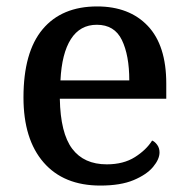

<svg xmlns="http://www.w3.org/2000/svg" viewBox="-20 -567 585 597"><path d="M292 10Q178 10 115.5 -62Q53 -134 53 -264Q53 -405 112.5 -476Q172 -547 282 -547Q382 -547 439.5 -486.5Q497 -426 497 -307V-260H166Q168 -153 204.5 -104.5Q241 -56 312 -56Q364 -56 399.5 -78.5Q435 -101 453 -130Q461 -127 468.5 -117Q476 -107 476 -93Q476 -72 456 -48Q436 -24 395.5 -7Q355 10 292 10ZM382 -317Q382 -395 359 -442.5Q336 -490 281 -490Q229 -490 200.5 -445.5Q172 -401 168 -317Z"/></svg>

Font: Noto Serif Lao Medium
Style: Regular
Weight: 500
Designer: Monotype Design Team
Foundry: Monotype Imaging Inc.
Version: Version 2.003; ttfautohint (v1.8.4.7-5d5b)